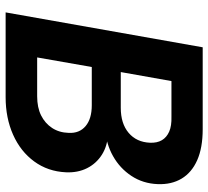

<svg xmlns="http://www.w3.org/2000/svg" viewBox="-49 -691 740 682"><g transform="rotate(90 321.0 -350.0)"><path d="M24 0 148 -700H439Q505 -700 549 -680.5Q593 -661 614.5 -625Q636 -589 634 -540Q632 -488 605 -447Q578 -406 534.5 -381.5Q491 -357 437 -353L454 -364Q498 -362 529.5 -342Q561 -322 577.5 -289Q594 -256 592 -214Q589 -150 553.5 -101.5Q518 -53 458.5 -26.5Q399 0 325 0ZM184 -112H322Q362 -112 390 -126Q418 -140 434.5 -165Q451 -190 452 -224Q454 -262 428 -284Q402 -306 354 -306H218ZM236 -409H363Q419 -409 452 -437Q485 -465 487 -513Q488 -538 478 -555Q468 -572 447.5 -581Q427 -590 394 -589H268Z"/></g></svg>

Font: DM Sans ExtraBold
Style: Italic
Weight: 800
Italic angle: -10°
Designer: Colophon Foundry, Jonny Pinhorn
Foundry: Colophon Foundry
Version: Version 4.004;gftools[0.9.30]